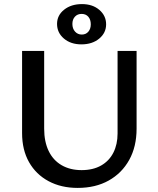

<svg xmlns="http://www.w3.org/2000/svg" viewBox="-20 -907 772 939"><path d="M360 12Q279 12 217.5 -21Q156 -54 122 -114Q88 -174 88 -256V-658H196V-278Q196 -214 218 -168.5Q240 -123 281.5 -99Q323 -75 379 -75Q435 -75 474.5 -97.5Q514 -120 534.5 -160.5Q555 -201 555 -254V-658H648V-278Q648 -190 612 -125Q576 -60 511.5 -24Q447 12 360 12ZM378 -690Q326 -690 292.5 -718.5Q259 -747 259 -790Q259 -832 293.5 -859.5Q328 -887 381 -887Q433 -887 466 -858.5Q499 -830 499 -788Q499 -746 465 -718Q431 -690 378 -690ZM380 -738Q400 -738 412 -752Q424 -766 424 -788Q424 -811 412 -825Q400 -839 379 -839Q359 -839 346.5 -825.5Q334 -812 334 -790Q334 -767 347 -752.5Q360 -738 380 -738Z"/></svg>

Font: Ysabeau SemiBold
Style: Regular
Weight: 600
Designer: Christian Thalmann (Catharsis Fonts)
Version: Version 2.000;gftools[0.9.27.dev2+g8671c4b]